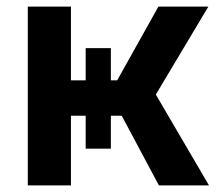

<svg xmlns="http://www.w3.org/2000/svg" viewBox="-20 -560 656 580"><path d="M64 0V-540H194.3V-317.4H334L458.5 -540H609.4L450.7 -274.4L611.3 0H460L347.7 -210.4H194.3V0ZM238.8 -414.6H314.9V-110.8H238.8Z"/></svg>

Font: V-Inter
Style: SemiBold-600
Weight: 600
Designer: Rasmus Andersson
Foundry: rsms
Version: Version 4.000;git-4146feb